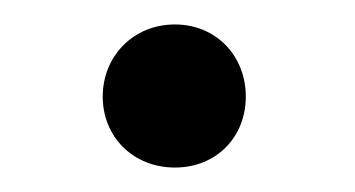

<svg xmlns="http://www.w3.org/2000/svg" viewBox="-20 -127 290 157"><path d="M181 -48C181 -15 157 10 123 10C89 10 64 -15 64 -48C64 -81 89 -107 123 -107C157 -107 181 -81 181 -48Z"/></svg>

Font: Repo Regular
Style: Regular
Weight: 400
Designer: Stefan Peev
Foundry: Context Ltd
Version: Version 1.502